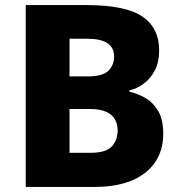

<svg xmlns="http://www.w3.org/2000/svg" viewBox="-20 -734 709 754"><path d="M321 -714Q472 -714 538.5 -669.5Q605 -625 605 -536Q605 -490 588 -457.5Q571 -425 544.5 -405.5Q518 -386 488 -379V-374Q520 -367 550.5 -349.5Q581 -332 601 -298.5Q621 -265 621 -208Q621 -143 588.5 -96Q556 -49 496 -24.5Q436 0 354 0H81V-714ZM326 -434Q383 -434 405.5 -456Q428 -478 428 -512Q428 -547 402 -564.5Q376 -582 320 -582H253V-434ZM253 -306V-134H337Q396 -134 419 -159Q442 -184 442 -222Q442 -245 432 -264Q422 -283 398 -294.5Q374 -306 332 -306Z"/></svg>

Font: Noto Sans Syriac Eastern ExtraBold
Style: Regular
Weight: 800
Designer: Patrick Giasson and the Monotype Design Team
Foundry: Monotype Imaging Inc.
Version: Version 3.001